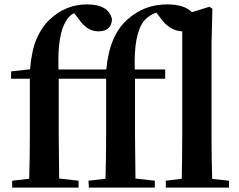

<svg xmlns="http://www.w3.org/2000/svg" viewBox="-20 -850 1083 870"><path d="M941.4 -39.1 1017.6 -31.2V0H731.4V-31.2L803.7 -40Q805.7 -167 805.7 -235.4V-708Q747.1 -710 704.1 -772.5L688.5 -793Q655.3 -781.2 633.8 -756.8Q585 -697.3 590.8 -535.2H728.5V-493.2H591.8V-235.4Q591.8 -171.9 593.8 -41L681.6 -31.2V0H382.8L380.9 -31.2L458 -40Q460.9 -136.7 460.9 -235.4V-493.2H246.1V-235.4Q246.1 -171.9 248 -41L335.9 -31.2V0H35.2V-31.2L112.3 -40Q115.2 -136.7 115.2 -235.4V-493.2H30.3V-526.4L116.2 -536.1Q123 -620.1 145 -672.4Q167 -724.6 204.1 -760.7Q277.3 -830.1 374 -830.1Q471.7 -830.1 487.3 -763.7Q487.3 -738.3 471.7 -723.1Q456.1 -708 425.8 -708Q374 -708 336.9 -763.7L315.4 -791Q293 -778.3 280.3 -756.8Q239.3 -693.4 245.1 -535.2H454.1L461.9 -536.1Q475.6 -690.4 558.6 -762.7Q633.8 -830.1 737.3 -830.1Q814.5 -830.1 849.6 -794.9L928.7 -819.3L942.4 -810.5L938.5 -651.4V-235.4Q938.5 -135.7 941.4 -39.1Z"/></svg>

Font: GenRyuMin TW TTF Bold
Style: Regular
Weight: 700
Version: Version 1.300